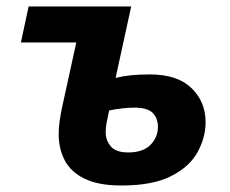

<svg xmlns="http://www.w3.org/2000/svg" viewBox="-20 -566 714 596"><path d="M356.9 9.8Q285.6 9.8 242.7 -11.2Q199.7 -32.2 180.9 -68.4Q162.1 -104.5 162.1 -149.9Q162.1 -184.6 173.8 -237.8L216.8 -434.1H44.9L68.8 -545.9H387.2L338.9 -324.2Q360.4 -329.6 386.2 -332.3Q412.1 -335 444.8 -335Q530.8 -335 574.5 -292.5Q618.2 -250 618.2 -187Q618.2 -139.2 593.3 -93.8Q568.4 -48.3 511.2 -19.3Q454.1 9.8 356.9 9.8ZM377.9 -92.8Q423.8 -92.8 447 -116.2Q470.2 -139.6 470.2 -171.9Q470.2 -199.2 453.9 -215.6Q437.5 -231.9 397 -231.9Q362.8 -231.9 318.8 -223.1Q313 -196.8 310.5 -182.9Q308.1 -168.9 308.1 -154.8Q308.1 -130.4 324 -111.6Q339.8 -92.8 377.9 -92.8Z"/></svg>

Font: Open Sans
Style: Bold Italic
Weight: 700
Italic angle: -12°
Designer: Monotype Design Team
Foundry: Monotype Imaging Inc.
Version: Version 3.003; ttfautohint (v1.8.4)